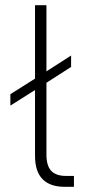

<svg xmlns="http://www.w3.org/2000/svg" viewBox="-20 -720 345 740"><path d="M20 -357 115 -417V-700H159V-445L254 -506V-462L159 -401V-124Q159 -81 177.5 -61.5Q196 -42 234 -42H265V0H229Q173 0 144 -29.5Q115 -59 115 -119V-373L20 -313Z"/></svg>

Font: Retni Sans Light
Style: Regular
Weight: 300
Designer: Vitaly Kuzmin
Foundry: ParaType Ltd.
Version: Version 1.00;March 2, 2019;FontCreator 11.5.0.2425 64-bit; t